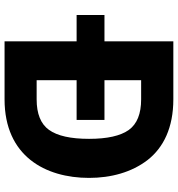

<svg xmlns="http://www.w3.org/2000/svg" viewBox="10 -772 762 821"><g transform="rotate(90 390.5 -361.0)"><path d="M43.5 -427.2V-308.1H156.2V0H404.3C647 0 740.2 -174.3 740.2 -361.3C740.2 -455.1 716.3 -543.5 663.6 -611.8C610.4 -679.7 525.4 -721.7 404.3 -721.7H156.2V-427.2ZM573.2 -361.3C573.2 -282.7 560.5 -226.1 535.2 -190.4C509.8 -154.8 466.3 -137.2 404.3 -137.2H322.3V-308.1H492.2V-427.2H322.3V-584H404.3C466.3 -584 509.8 -566.4 535.2 -531.2C560.5 -495.6 573.2 -439 573.2 -361.3Z"/></g></svg>

Font: Estedad ExtraBold
Style: Regular
Weight: 800
Designer: Amin Abedi
Version: Version 7.3